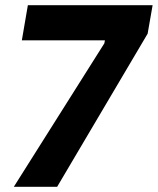

<svg xmlns="http://www.w3.org/2000/svg" viewBox="-20 -720 608 740"><path d="M382.2 -553 384.4 -564.6H64.2L87.4 -700H568.2L549 -590.2L200.2 0H33.2Z"/></svg>

Font: Fixel Italic Variable 20240409 Display Thin
Style: Italic
Weight: 100
Italic angle: -10°
Designer: AlfaBravo + MacPaw
Foundry: Kyrylo Tkachov, Marchela Mozhyna, Serhii Makarenko, Maria Weinstein, Zakhar Kryvoshyya
Version: Version 1.211;Glyphs 3.2 (3225)